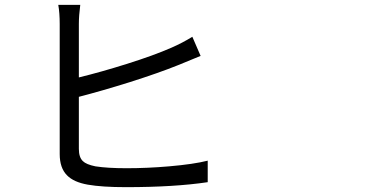

<svg xmlns="http://www.w3.org/2000/svg" viewBox="-20 -771 1540 793"><path d="M500 2Q401.4 2 342.8 -8.3Q284.2 -18.6 256.8 -46.9Q226.6 -77.1 226.6 -134.8V-671.9Q226.6 -717.8 220.7 -751H311.5Q305.7 -706.1 305.7 -671.9V-451.2Q397.5 -473.6 502.9 -506.8Q615.2 -542 688.5 -574.2Q733.4 -593.8 774.4 -619.1L808.6 -540Q799.8 -536.1 782.2 -529.3Q736.3 -509.8 715.8 -502Q635.7 -469.7 515.6 -431.6Q400.4 -395.5 305.7 -371.1V-156.2Q305.7 -121.1 322.3 -105.5Q335.9 -91.8 374 -84Q423.8 -76.2 502.9 -76.2Q588.9 -76.2 678.7 -84Q780.3 -92.8 837.9 -107.4V-18.6Q700.2 2 500 2Z"/></svg>

Font: Bpmf GenYo Gothic R
Style: R
Weight: 400
Foundry: But Ko
Version: Version 1.320